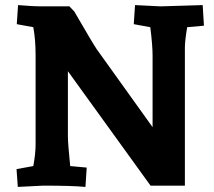

<svg xmlns="http://www.w3.org/2000/svg" viewBox="-20 -730 842 755"><path d="M777 -710 782 -629 716 -623Q707 -569 707 -542V0H572L247 -450V-193Q247 -167 256 -77L321 -71L316 5Q263 0 150 0L50 5L45 -65L111 -77Q120 -126 120 -163V-512Q120 -574 111 -623L46 -635L51 -710Q104 -705 151 -705H253L272 -685Q345 -559 360 -537L580 -230V-512Q580 -551 571 -623L506 -635L511 -710L611 -705Z"/></svg>

Font: Andada
Style: Bold
Weight: 700
Designer: Carolina Giovagnoli
Foundry: Carolina Giovagnoli
Version: Version 1.003